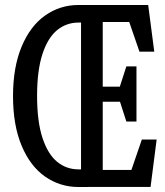

<svg xmlns="http://www.w3.org/2000/svg" viewBox="-20 -750 660 770"><path d="M305 -730H574.3L598.7 -542.7H539.3L490.8 -683.5L524.7 -661.7H376.3L392 -680.2V-388.8L363.7 -402.3H483.8L455.5 -386.7L486.7 -483.8H527.3V-262.7H486.7L455.5 -359.8L486.7 -342H363.7L392 -359.5V-48.3L363.7 -68.5H534.2L500.5 -49.5L548.8 -190.3H608.2L583.8 -0.2H305ZM32.2 -364.7Q32.2 -480.7 66.8 -563.2Q101.3 -645.8 161 -687.9Q220.7 -730 295.2 -730H330.5V-659.5H295.2Q246.3 -659.5 209.1 -629.2Q171.8 -598.8 150.2 -533.1Q128.7 -467.3 128.7 -365.5Q128.7 -263.2 150.2 -197.4Q171.8 -131.7 209.1 -101.2Q246.3 -70.7 295.2 -70.7H333.3V0H295.3Q220.7 0 161 -41.7Q101.3 -83.3 66.8 -165.5Q32.2 -247.7 32.2 -364.7Z"/></svg>

Font: Monaspace Xenon Var
Style: Regular
Weight: 400
Designer: Riley Cran and the Lettermatic Team
Version: Version 1.000 (Monaspace Xenon Var)